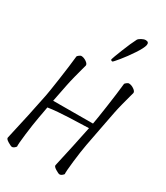

<svg xmlns="http://www.w3.org/2000/svg" viewBox="-277 -1012 971 1123"><g transform="rotate(30 209.0 -450.5)"><path d="M363.3 -917Q386.7 -917 382.8 -894.5Q378.4 -872.6 348.4 -827.4Q318.4 -782.2 290 -747.6Q261.7 -712.9 256.8 -710.9H253.9Q250.5 -710.9 247.6 -713.6Q244.6 -716.3 245.1 -719.7Q247.6 -730.5 272.5 -793.5Q297.4 -856.4 316.4 -892.6Q321.3 -900.4 336.4 -908.7Q351.6 -917 363.3 -917ZM416 -457Q408.2 -415.5 391.6 -330.6Q375 -245.6 369.1 -212.9Q359.4 -160.6 351.1 -88.4Q342.8 -16.1 344.7 -1Q331.5 15.6 318.4 15.6Q311.5 15.6 290.5 2.9Q269.5 -9.8 271.5 -19.5Q305.7 -170.4 333 -304.7Q318.4 -304.2 273.4 -302.7Q228.5 -301.3 198 -300Q167.5 -298.8 127.7 -295.7Q87.9 -292.5 61.5 -288.1Q59.1 -272.9 54.4 -248Q49.8 -223.1 47.9 -212.9Q38.1 -159.2 29.3 -87.4Q20.5 -15.6 22.5 -1Q9.3 15.6 -2.9 15.6Q-9.8 15.6 -31.2 2.9Q-52.7 -9.8 -50.8 -19.5Q-8.8 -202.6 19.5 -345.7Q24.4 -370.1 38.6 -467.5Q52.7 -564.9 59.6 -631.8Q62 -636.2 70.3 -642.3Q78.6 -648.4 83 -648.4Q100.1 -648.4 117.9 -636.2Q135.7 -624 133.8 -612.3Q133.3 -610.4 126.2 -584.7Q119.1 -559.1 109.6 -521.7Q100.1 -484.4 94.7 -457Q78.1 -374 71.3 -338.9L339.8 -339.8L340.8 -345.7Q345.7 -370.1 359.9 -467.5Q374 -564.9 380.9 -631.8Q383.3 -636.2 391.6 -642.3Q399.9 -648.4 404.3 -648.4Q421.4 -648.4 439.2 -636.2Q457 -624 455.1 -612.3Q454.6 -610.4 447.5 -584.7Q440.4 -559.1 430.9 -521.7Q421.4 -484.4 416 -457Z"/></g></svg>

Font: Crimson
Style: Italic
Weight: 400
Italic angle: -11°
Version: Version 0.8